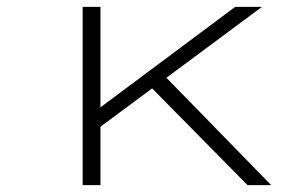

<svg xmlns="http://www.w3.org/2000/svg" viewBox="-20 -540 882 560"><path d="M251 -154 253 -212 666 -520H744ZM221 0V-520H273V0ZM702 0 411 -295 448 -331 771 0Z"/></svg>

Font: Lexend Zetta ExtraLight
Style: Regular
Weight: 250
Version: Version 1.007